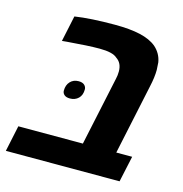

<svg xmlns="http://www.w3.org/2000/svg" viewBox="-123 -732 783 821"><g transform="rotate(15 269.0 -321.0)"><path d="M-0.5 -115.2H285.2L350.1 -419.4Q354 -435.5 354 -452.6Q354 -490.2 327.6 -507.3Q308.1 -525.9 249.5 -525.9Q199.2 -525.9 106.4 -518.1L85 -516.1L109.4 -630.9Q179.2 -641.6 286.1 -641.6Q353.5 -641.6 398.4 -631.3Q443.4 -621.1 470.7 -598.6Q500.5 -572.3 506.8 -534.2Q508.8 -511.7 508.8 -501Q508.8 -468.8 499 -425.3L433.1 -115.2H503.4L478.5 0H-24.9ZM147.9 -313Q147.9 -337.9 162.1 -353Q176.3 -368.2 199.2 -368.2Q216.3 -368.2 224.9 -360.1Q233.4 -352.1 233.4 -340.8Q233.4 -315.4 218.8 -301.3Q204.1 -287.1 181.6 -287.1Q164.6 -287.1 156.2 -294.7Q147.9 -302.2 147.9 -313Z"/></g></svg>

Font: Viking Open Sans
Style: Bold Italic
Weight: 700
Italic angle: -12°
Foundry: Ascender Corporation
Version: Version 2.000